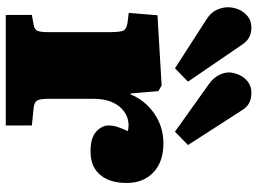

<svg xmlns="http://www.w3.org/2000/svg" viewBox="-130 -738 869 648"><g transform="rotate(90 304.0 -414.5)"><path d="M31 0V-88L64 -94Q80 -97 84.5 -107Q89 -117 89 -143V-349Q89 -381 85 -394Q81 -407 57 -411L24 -415L32 -512L269 -526L288 -515L296 -421H299Q319 -470 363.5 -501Q408 -532 465 -532Q527 -532 562.5 -498Q598 -464 598 -408Q598 -369 585.5 -342Q573 -315 549.5 -300.5Q526 -286 491 -286Q446 -286 425 -305Q404 -324 404 -347Q404 -356 405.5 -364Q407 -372 411 -383Q415 -394 423 -412Q403 -417 383.5 -412Q364 -407 348 -392Q332 -377 323 -353Q314 -329 314 -296V-141Q314 -117 319.5 -106.5Q325 -96 345 -94L404 -88V0ZM211 -571 45 -678Q23 -692 14 -711.5Q5 -731 5 -750Q5 -768 12.5 -786Q20 -804 35.5 -816.5Q51 -829 74 -829Q91 -829 105.5 -822Q120 -815 133 -795L256 -615ZM425 -571 265 -685Q243 -701 234 -719Q225 -737 225 -753Q225 -768 232.5 -786Q240 -804 255.5 -816.5Q271 -829 294 -829Q312 -829 327 -822Q342 -815 354 -795L470 -615Z"/></g></svg>

Font: Literata 18pt Black
Style: Regular
Weight: 900
Designer: Latin by Veronika Burian and Jose Scaglione. Greek by Irene Vlachou. Cyrillic by Vera Evstafieva.
Foundry: TypeTogether
Version: Version 3.103;gftools[0.9.29]